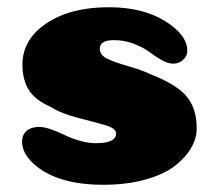

<svg xmlns="http://www.w3.org/2000/svg" viewBox="-20 -504 602 531"><path d="M281 -484Q374 -484 436 -446Q498 -408 498 -363Q498 -350 487 -339Q476 -328 459 -328Q444 -328 426 -338.5Q408 -349 392 -361Q376 -373 350 -383Q324 -393 295 -393Q256 -393 256 -369Q256 -352 276 -342Q296 -332 334.5 -321Q373 -310 393 -300Q468 -271 496 -237.5Q524 -204 524 -149Q524 -122 509 -95.5Q494 -69 464 -45.5Q434 -22 382.5 -7.5Q331 7 265 7Q136 7 72 -52Q41 -81 41 -112Q41 -131 53.5 -142Q66 -153 89 -153Q112 -153 159 -130.5Q206 -108 246 -108Q301 -108 301 -135Q301 -149 272 -157.5Q243 -166 196 -178Q149 -190 121 -208Q77 -227 59.5 -255.5Q42 -284 42 -325Q42 -395 108.5 -439.5Q175 -484 281 -484Z"/></svg>

Font: Coiny
Style: Regular
Weight: 400
Version: Version 001.001